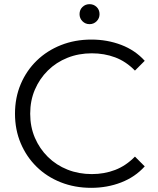

<svg xmlns="http://www.w3.org/2000/svg" viewBox="-20 -896 759 922"><path d="M418 6Q339 6 272 -20.5Q205 -47 156 -95Q107 -143 79.5 -208Q52 -273 52 -350Q52 -427 79.5 -492Q107 -557 156.5 -605Q206 -653 273 -679.5Q340 -706 419 -706Q495 -706 562 -680.5Q629 -655 675 -604L628 -557Q585 -601 533 -620.5Q481 -640 421 -640Q358 -640 304 -618.5Q250 -597 210 -557.5Q170 -518 147.5 -465.5Q125 -413 125 -350Q125 -287 147.5 -234.5Q170 -182 210 -142.5Q250 -103 304 -81.5Q358 -60 421 -60Q481 -60 533 -80Q585 -100 628 -144L675 -97Q629 -46 562 -20Q495 6 418 6ZM410 -780Q390 -780 376 -794Q362 -808 362 -828Q362 -849 376 -862.5Q390 -876 410 -876Q430 -876 444 -862.5Q458 -849 458 -828Q458 -808 444 -794Q430 -780 410 -780Z"/></svg>

Font: MOST Montserrat
Style: Regular
Weight: 400
Designer: Julieta Ulanovsky
Foundry: Julieta Ulanovsky
Version: Version 8.000;March 11, 2024;FontCreator 15.0.0.2926 64-bit